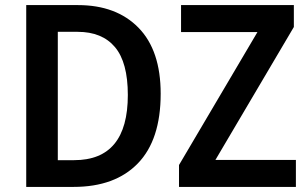

<svg xmlns="http://www.w3.org/2000/svg" viewBox="-20 -734 1209 754"><path d="M611 -366Q611 -185 521.5 -92.5Q432 0 269 0H83V-714H286Q437 -714 524 -625Q611 -536 611 -366ZM482 -361Q482 -489 431.5 -549Q381 -609 285 -609H207V-105H271Q482 -105 482 -361ZM1142 0H683V-86L991 -608H691V-714H1134V-628L826 -106H1142Z"/></svg>

Font: Noto Sans SemiCondensed SemiBold
Style: Regular
Weight: 600
Width: 4
Designer: Monotype Design Team
Foundry: Monotype Imaging Inc.
Version: Version 2.013; ttfautohint (v1.8.4.7-5d5b)